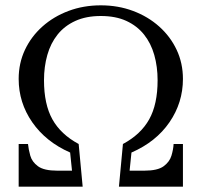

<svg xmlns="http://www.w3.org/2000/svg" viewBox="-20 -700 756 720"><path d="M50 0V-160H85Q87 -140 93.5 -116.5Q100 -93 122.5 -76.5Q145 -60 195 -60H250L243 -128Q152 -168 101 -241.5Q50 -315 50 -404Q50 -463 73.5 -513Q97 -563 139 -600.5Q181 -638 237 -659Q293 -680 358 -680Q423 -680 479 -659Q535 -638 577 -600.5Q619 -563 642.5 -513Q666 -463 666 -404Q666 -315 615.5 -241.5Q565 -168 473 -128L466 -60H521Q571 -60 593.5 -76.5Q616 -93 623 -116.5Q630 -140 631 -160H666V0H426L441 -160Q508 -196 539.5 -252.5Q571 -309 571 -399Q571 -450 558.5 -494Q546 -538 520 -570.5Q494 -603 454 -621.5Q414 -640 358 -640Q303 -640 262.5 -621.5Q222 -603 196 -570.5Q170 -538 157.5 -494Q145 -450 145 -399Q145 -309 176.5 -252.5Q208 -196 275 -160L290 0Z"/></svg>

Font: Brygada 1918
Style: Regular
Weight: 400
Designer: Mateusz Machalski | Borys Kosmynka | Przemek Hoffer
Foundry: NIEPODLEGLA 2018
Version: Version 3.006